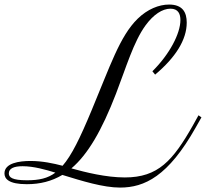

<svg xmlns="http://www.w3.org/2000/svg" viewBox="-20 -806 922 860"><path d="M674.8 -471.7C766.1 -548.3 816.4 -627.9 816.4 -704.6C816.4 -750 798.8 -785.6 737.3 -785.6C691.9 -785.6 640.6 -765.1 596.2 -721.7C516.1 -643.1 472.7 -508.3 390.6 -312.5C338.4 -187 300.8 -109.9 260.3 -63.5C219.2 -74.2 169.9 -85 116.2 -85C66.4 -85 0 -75.7 0 -29.3C0 -5.4 18.6 19 100.1 19C159.7 19 211.4 5.9 259.3 -22.5C348.1 4.9 442.9 34.2 517.6 34.2C627.4 34.2 733.4 -16.1 856.9 -235.4L882.3 -280.3L869.1 -289.6L844.2 -244.6C754.4 -86.4 688.5 -11.2 539.1 -11.2C455.1 -11.2 362.8 -34.2 299.8 -51.8C373.5 -114.3 436 -221.7 499.5 -386.2C544.9 -503.9 578.1 -618.7 632.3 -692.9C667.5 -740.7 707 -767.1 743.7 -767.1C778.8 -767.1 788.1 -742.7 788.1 -716.3C788.1 -655.8 739.3 -562.5 662.6 -486.8ZM100.6 1.5C33.2 1.5 19.5 -12.2 19.5 -29.3C19.5 -51.8 43 -61.5 81.1 -61.5C130.4 -61.5 185.5 -45.9 228 -32.7C193.4 -6.8 154.3 1.5 100.6 1.5Z"/></svg>

Font: Petit Formal Script
Style: Regular
Weight: 400
Designer: Pablo Impallari, Brenda Gallo, Rodrigo Fuenzalida
Foundry: Pablo Impallari, Brenda Gallo, Rodrigo Fuenzalida
Version: Version 1.001